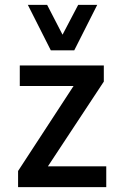

<svg xmlns="http://www.w3.org/2000/svg" viewBox="-20 -766 501 786"><path d="M54 0V-66L304 -449L309 -414H61V-498H405V-432L153 -50L148 -85H415V0ZM188 -560 94 -746H173L236 -624L300 -746H378L284 -560Z"/></svg>

Font: Nunito Sans 7pt Condensed SemiBold
Style: Regular
Weight: 600
Width: 3
Designer: Vernon Adams
Foundry: Vernon Adams
Version: Version 3.101;gftools[0.9.27]